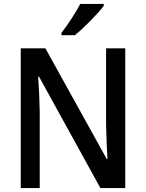

<svg xmlns="http://www.w3.org/2000/svg" viewBox="-20 -961 746 981"><path d="M510 -931V-941H390C367 -896 327 -836 294 -793V-781H362C408 -817 482 -893 510 -931ZM620 0V-714H522V-325C523 -270 526 -198 529 -149H525L212 -714H86V0H183V-390C182 -450 179 -514 175 -570H179L493 0Z"/></svg>

Font: Noto Sans Devanagari UI SemiCondensed Medium
Style: Regular
Weight: 500
Width: 4
Designer: Jelle Bosma - Monotype Design Team
Foundry: Monotype Imaging Inc.
Version: Version 2.004